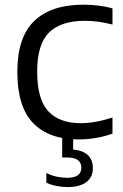

<svg xmlns="http://www.w3.org/2000/svg" viewBox="-20 -570 510 798"><path d="M306.5 9.5Q184 9.5 118 -58.2Q52 -126 52 -271Q52 -415.5 122.5 -483Q193 -550.5 326 -550.5Q357.5 -550.5 388.8 -546.8Q420 -543 447.5 -535V-468Q418.5 -475.5 390.5 -479.5Q362.5 -483.5 333 -483.5Q233 -483.5 183.8 -434.8Q134.5 -386 134.5 -272.5Q134.5 -157 180.8 -107.5Q227 -58 316 -58Q344.5 -58 376.2 -63.5Q408 -69 447.5 -81.5V-14.5Q380 9.5 306.5 9.5ZM261.5 207.5Q238.5 207.5 214.2 202.8Q190 198 172.5 189V149Q194.5 160 217 164.5Q239.5 169 259.5 169Q318 169 318 127Q318 84.5 259 84.5H238.5V-10H284V51.5Q366 59.5 366 129.5Q366 166 339 186.8Q312 207.5 261.5 207.5Z"/></svg>

Font: Encode Sans Semi Expanded
Style: Regular
Weight: 400
Width: 6
Designer: Multiple Designers
Foundry: Impallari Type
Version: Version 3.000; ttfautohint (v1.8.3) -l 8 -r 50 -G 200 -x 14 